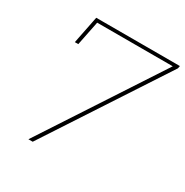

<svg xmlns="http://www.w3.org/2000/svg" viewBox="-161 -833 933 966"><g transform="rotate(30 305.0 -350.0)"><path d="M134 0 584 -688 597 -681H131L142 -689L112 -540H92L124 -700H610L607 -685L159 0Z"/></g></svg>

Font: Montserrat Thin Thin
Style: Italic
Weight: 250
Italic angle: -11.3°
Version: Version 9.000